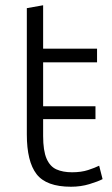

<svg xmlns="http://www.w3.org/2000/svg" viewBox="-20 -701 425 730"><path d="M250 9Q156 9 119 -39Q82 -87 82 -190V-670L144 -681V-516H349V-464H144V-297H343V-248H144V-184Q144 -128 157 -98Q170 -68 194.5 -57Q219 -46 254 -46Q289 -46 315 -54.5Q341 -63 357 -71L370 -20Q353 -11 320 -1Q287 9 250 9Z"/></svg>

Font: Ubuntu Sans Light
Style: Regular
Weight: 300
Designer: Dalton Maag Ltd
Foundry: Dalton Maag Ltd
Version: Version 1.006; ttfautohint (v1.8.4.7-5d5b)